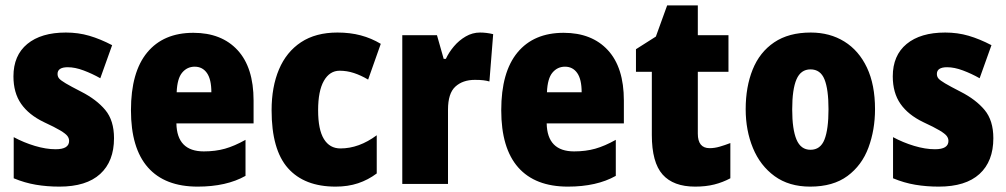

<svg xmlns="http://www.w3.org/2000/svg" viewBox="-20 -684 3742 714"><path d="M404 -170Q404 -84 352.5 -37Q301 10 201 10Q155 10 113.5 3Q72 -4 31 -21V-174Q68 -154 109.5 -141.5Q151 -129 187 -129Q237 -129 237 -160Q237 -170 230.5 -178.5Q224 -187 204 -199Q184 -211 143 -230Q87 -257 58.5 -298Q30 -339 30 -400Q30 -478 81.5 -520.5Q133 -563 225 -563Q271 -563 312 -551Q353 -539 397 -516L353 -393Q323 -410 291 -422Q259 -434 232 -434Q194 -434 194 -409Q194 -399 200 -392Q206 -385 224.5 -374Q243 -363 282 -343Q339 -314 371.5 -275Q404 -236 404 -170Z M699 -562Q804 -562 863.5 -497.5Q923 -433 923 -310V-225H636Q638 -121 738 -121Q781 -121 816.5 -131Q852 -141 893 -164V-30Q822 10 715 10Q593 10 530 -61.5Q467 -133 467 -274Q467 -416 527.5 -489Q588 -562 699 -562ZM704 -436Q676 -436 657.5 -414Q639 -392 637 -341H766Q766 -389 749.5 -412.5Q733 -436 704 -436Z M1228 10Q1112 10 1051 -58.5Q990 -127 990 -274Q990 -361 1017.5 -426Q1045 -491 1099.5 -527Q1154 -563 1235 -563Q1282 -563 1321.5 -552.5Q1361 -542 1396 -521L1349 -388Q1322 -404 1296 -412.5Q1270 -421 1243 -421Q1206 -421 1184.5 -383.5Q1163 -346 1163 -274Q1163 -202 1184.5 -167Q1206 -132 1246 -132Q1315 -132 1381 -181V-39Q1349 -15 1311.5 -2.5Q1274 10 1228 10Z M1765 -563Q1789 -563 1814 -557L1800 -381Q1790 -384 1777.5 -385.5Q1765 -387 1746 -387Q1701 -387 1673.5 -362Q1646 -337 1646 -276V0H1476V-553H1605L1630 -465H1638Q1649 -489 1668 -511.5Q1687 -534 1712 -548.5Q1737 -563 1765 -563Z M2076 -562Q2181 -562 2240.5 -497.5Q2300 -433 2300 -310V-225H2013Q2015 -121 2115 -121Q2158 -121 2193.5 -131Q2229 -141 2270 -164V-30Q2199 10 2092 10Q1970 10 1907 -61.5Q1844 -133 1844 -274Q1844 -416 1904.5 -489Q1965 -562 2076 -562ZM2081 -436Q2053 -436 2034.5 -414Q2016 -392 2014 -341H2143Q2143 -389 2126.5 -412.5Q2110 -436 2081 -436Z M2619 -133Q2637 -133 2656 -138.5Q2675 -144 2696 -152V-21Q2668 -6 2636.5 2Q2605 10 2565 10Q2484 10 2444 -35Q2404 -80 2404 -182V-417H2345V-501L2419 -548L2461 -664H2575V-553H2689V-417H2575V-187Q2575 -133 2619 -133Z M3234 -278Q3234 -201 3209.5 -135Q3185 -69 3131.5 -29.5Q3078 10 2993 10Q2914 10 2860.5 -29Q2807 -68 2780 -133.5Q2753 -199 2753 -278Q2753 -361 2779 -425.5Q2805 -490 2859 -526.5Q2913 -563 2995 -563Q3066 -563 3120 -529.5Q3174 -496 3204 -432.5Q3234 -369 3234 -278ZM2926 -277Q2926 -203 2942 -165Q2958 -127 2994 -127Q3031 -127 3046 -165Q3061 -203 3061 -278Q3061 -352 3046 -389Q3031 -426 2994 -426Q2958 -426 2942 -389Q2926 -352 2926 -277Z M3674 -170Q3674 -84 3622.5 -37Q3571 10 3471 10Q3425 10 3383.5 3Q3342 -4 3301 -21V-174Q3338 -154 3379.5 -141.5Q3421 -129 3457 -129Q3507 -129 3507 -160Q3507 -170 3500.5 -178.5Q3494 -187 3474 -199Q3454 -211 3413 -230Q3357 -257 3328.5 -298Q3300 -339 3300 -400Q3300 -478 3351.5 -520.5Q3403 -563 3495 -563Q3541 -563 3582 -551Q3623 -539 3667 -516L3623 -393Q3593 -410 3561 -422Q3529 -434 3502 -434Q3464 -434 3464 -409Q3464 -399 3470 -392Q3476 -385 3494.5 -374Q3513 -363 3552 -343Q3609 -314 3641.5 -275Q3674 -236 3674 -170Z"/></svg>

Font: Noto Sans Thai Cond Blk
Style: Regular
Weight: 900
Width: 3
Designer: Monotype Design Team
Foundry: Monotype Imaging Inc.
Version: Version 2.002; ttfautohint (v1.8.4.7-5d5b)